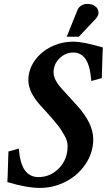

<svg xmlns="http://www.w3.org/2000/svg" viewBox="-20 -945 539 968"><path d="M350.1 -734.9Q400.4 -734.9 498.5 -705.6Q497.6 -692.9 496.8 -671.1Q496.1 -649.4 495.1 -613Q494.1 -576.7 493.2 -551.3L440.4 -536.6Q434.1 -614.3 411.4 -647.2Q388.7 -680.2 349.6 -680.2Q309.6 -680.2 279.8 -650.6Q250 -621.1 250 -580.6Q250 -543 292 -497.1L369.6 -411.6Q449.2 -323.7 450.2 -244.1Q450.2 -176.8 412.6 -119.6Q375 -62.5 313 -30Q251 2.4 181.2 2.4Q115.2 2.4 17.1 -26.9Q18.1 -39.6 18.8 -61.3Q19.5 -83 20.5 -119.4Q21.5 -155.8 22.5 -181.2L74.7 -195.8Q81.5 -117.2 106.7 -84.7Q131.8 -52.2 173.3 -52.2Q234.4 -52.2 277.6 -96.9Q320.8 -141.6 320.8 -208Q320.8 -220.7 317.1 -234.4Q313.5 -248 303.5 -264.6Q293.5 -281.2 286.6 -292.5Q279.8 -303.7 262.5 -324.2Q245.1 -344.7 238.3 -353Q231.4 -361.3 209.7 -385Q188 -408.7 183.6 -413.6Q123 -481 123 -540.5Q123 -594.2 155 -639.4Q187 -684.6 239 -709.7Q291 -734.9 350.1 -734.9ZM377.4 -759.8H316.4L371.6 -897Q376 -907.7 389.2 -916.5Q402.3 -925.3 421.9 -925.3Q445.3 -925.3 460.9 -912.8Q476.6 -900.4 476.6 -881.3Q476.6 -864.7 462.9 -851.1H463.4Q422.4 -808.1 377.4 -759.8Z"/></svg>

Font: Flanker
Style: Bold Italic
Weight: 700
Italic angle: -12°
Designer: Flanker
Version: Version 2.000